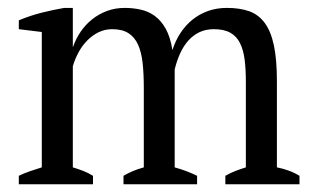

<svg xmlns="http://www.w3.org/2000/svg" viewBox="-20 -478 818 498"><path d="M491.2 0H300.3V-22Q309.1 -27.3 322.3 -33.2Q335.4 -39.1 353 -43.9V-250Q353 -286.6 349.9 -314.9Q346.7 -343.3 337.9 -362.5Q329.1 -381.8 313 -392.1Q296.9 -402.3 271 -402.3Q252 -402.3 235.6 -394.3Q219.2 -386.2 206.1 -372.8Q192.9 -359.4 183.6 -342Q174.3 -324.7 168.9 -306.2V-43.9Q183.1 -39.6 195.8 -34.7Q208.5 -29.8 221.2 -22V0H28.8V-22Q41.5 -28.3 57.1 -33.7Q72.8 -39.1 88.4 -43.9V-395L28.8 -402.3V-425.3Q58.1 -437.5 88.1 -445.1Q118.2 -452.6 146.5 -457.5H168.9V-356.4H169.4Q176.8 -377.4 189.2 -395.8Q201.7 -414.1 218.8 -427.7Q235.8 -441.4 257.3 -449.5Q278.8 -457.5 303.7 -457.5Q324.7 -457.5 344.7 -453.1Q364.7 -448.7 381.3 -436.8Q397.9 -424.8 409.9 -403.3Q421.9 -381.8 427.2 -348.1Q435.1 -372.6 448.2 -392.6Q461.4 -412.6 479.2 -427Q497.1 -441.4 519.5 -449.5Q542 -457.5 568.4 -457.5Q601.6 -457.5 626 -449Q650.4 -440.4 666.5 -418.7Q682.6 -397 690.4 -360.4Q698.2 -323.7 698.2 -268.1V-43.9Q713.4 -41 728.3 -35.6Q743.2 -30.3 756.8 -22V0H564.5V-22Q578.1 -29.8 591.6 -34.9Q605 -40 617.7 -43.9V-266.1Q617.7 -298.3 614.5 -323.5Q611.3 -348.6 602.5 -366.2Q593.8 -383.8 577.4 -393.1Q561 -402.3 534.7 -402.3Q513.7 -402.3 497.3 -394.5Q481 -386.7 468.5 -372.8Q456.1 -358.9 447.3 -339.6Q438.5 -320.3 433.1 -297.9V-43.9Q450.2 -39.1 464.4 -33.7Q478.5 -28.3 491.2 -22Z"/></svg>

Font: PT Astra Serif
Style: Regular
Weight: 400
Designer: A.Korolkova, I. Chaeva
Foundry: ParaType Ltd
Version: Version 1.002